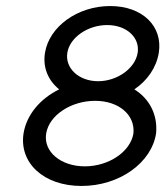

<svg xmlns="http://www.w3.org/2000/svg" viewBox="-20 -605 548 636"><path d="M58 -163C43 -66 124 11 250 11C376 11 482 -66 497 -163C503 -225 475 -278 425 -309C468 -338 498 -381 506 -430C520 -517 453 -585 345 -585C237 -585 143 -517 129 -430C121 -381 140 -338 176 -309C113 -278 68 -225 58 -163ZM133 -163C143 -224 216 -271 295 -271C374 -271 428 -224 422 -163C412 -102 340 -54 261 -54C182 -54 123 -102 133 -163ZM203 -430C211 -481 271 -522 335 -522C399 -522 444 -481 436 -430C428 -379 369 -336 305 -336C241 -336 195 -379 203 -430Z"/></svg>

Font: Charger Sport
Style: ExtObl
Weight: 400
Designer: Jasper
Foundry: Cannot Into Space Fonts
Version: Version 1.1